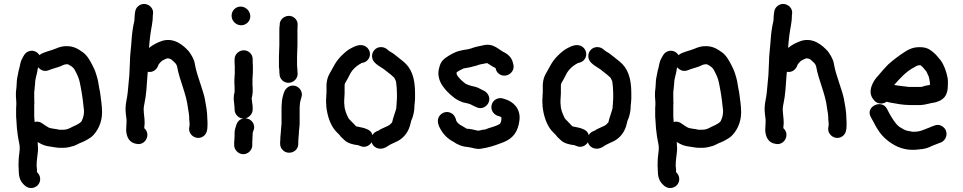

<svg xmlns="http://www.w3.org/2000/svg" viewBox="-20 -738 4841 965"><path d="M182 162C182 147 175 136 166 127C165 123 166 119 166 116C166 111 165 103 164 94C164 66 169 44 171 16C171 6 171 -2 170 -9C170 -14 170 -20 169 -25C169 -24 169 -24 170 -24C191 -11 207 -4 234 -1C251 1 264 5 284 5H300C317 5 339 -1 352 -5C364 -9 379 -19 392 -23C409 -30 428 -41 441 -51C469 -76 493 -120 493 -173C493 -207 487 -241 483 -274L479 -294C476 -317 471 -342 464 -363L458 -381C454 -392 448 -402 443 -413C431 -437 416 -462 394 -477C373 -492 350 -506 317 -506C297 -507 276 -501 261 -494C234 -482 199 -478 178 -461C169 -476 148 -489 124 -480C103 -472 98 -455 88 -437C81 -422 80 -401 74 -384L70 -364C67 -349 64 -337 64 -318C63 -311 63 -305 63 -301C62 -298 62 -294 62 -291C61 -284 60 -278 60 -271V-258C60 -252 60 -246 61 -241C61 -237 61 -232 62 -227V-211C61 -202 61 -193 61 -185V-153C61 -144 63 -133 63 -124C63 -112 65 -105 65 -93C67 -79 68 -66 70 -53L74 -31C76 -21 78 -11 79 -1V13L77 33C74 51 73 75 73 96C74 104 74 111 74 118C74 148 81 171 97 187C107 198 119 207 136 207C161 207 182 188 182 162ZM168 -381C168 -385 169 -389 170 -393C170 -395 171 -397 172 -398V-400C179 -391 187 -386 197 -383C217 -378 229 -388 244 -392C257 -396 271 -400 282 -404C292 -408 302 -415 315 -415H321C335 -408 349 -400 356 -386C366 -367 376 -348 381 -324C389 -286 396 -244 400 -201L402 -185V-173C402 -157 395 -138 389 -127C382 -120 371 -113 360 -108C341 -101 324 -86 299 -86H278C273 -87 269 -88 264 -89L250 -91C237 -93 227 -94 218 -101C197 -112 183 -133 154 -125C154 -134 152 -144 152 -153V-208C153 -218 153 -226 152 -233C152 -238 153 -243 152 -248V-277C153 -283 154 -289 154 -294C155 -299 155 -306 156 -314C156 -340 164 -359 168 -381Z M630 -360C628 -332 624 -302 622 -275C620 -247 611 -222 611 -192C611 -173 614 -153 616 -136V-123C616 -111 614 -96 614 -84C616 -47 631 -20 666 -15C710 -5 741 -62 705 -94C705 -102 707 -113 707 -120C707 -145 702 -167 702 -192C702 -200 705 -211 706 -218C715 -259 718 -311 721 -357C721 -363 722 -370 723 -377C752 -372 771 -392 777 -414C781 -418 784 -423 789 -428C796 -435 808 -439 815 -443C816 -443 818 -444 823 -445L833 -443C839 -441 843 -438 848 -433C858 -424 867 -417 870 -404C882 -334 917 -267 925 -193C929 -171 931 -160 931 -138C932 -129 933 -121 933 -114C933 -105 932 -103 931 -97C925 -59 969 -30 1002 -53C1020 -66 1023 -85 1023 -114C1023 -122 1023 -131 1022 -141C1022 -177 1015 -211 1009 -244C999 -289 970 -361 962 -403L957 -428C951 -447 940 -465 929 -480C901 -511 856 -550 796 -533C770 -524 748 -513 729 -497C730 -519 733 -538 735 -559C739 -594 748 -622 748 -659L749 -668C755 -706 708 -734 676 -708C658 -694 658 -675 656 -647C656 -641 656 -636 655 -632C648 -604 643 -566 641 -533C639 -498 633 -462 633 -426C633 -406 630 -379 630 -360Z M1250 -188V-194C1250 -203 1249 -217 1247 -225C1247 -230 1246 -236 1245 -241V-244C1246 -246 1246 -247 1246 -248C1248 -256 1249 -265 1250 -275V-291C1250 -296 1250 -302 1249 -310V-345C1250 -350 1250 -355 1250 -361C1251 -368 1251 -375 1251 -384V-409C1250 -416 1250 -423 1250 -430V-441C1250 -454 1245 -464 1236 -473C1207 -500 1159 -479 1159 -439V-428C1159 -421 1159 -413 1160 -406V-366C1159 -361 1159 -356 1159 -351C1158 -344 1158 -337 1158 -330C1158 -323 1158 -315 1159 -306V-274C1156 -266 1155 -258 1155 -251C1154 -242 1155 -234 1156 -227C1156 -224 1156 -221 1157 -218C1157 -211 1159 -201 1159 -194V-188C1159 -164 1179 -143 1202 -142C1186 -139 1175 -129 1169 -114C1165 -101 1159 -85 1159 -71V-52C1158 -44 1158 -38 1158 -35C1157 -29 1157 -23 1157 -17V-8C1157 16 1179 37 1203 37C1227 37 1248 16 1248 -8V-28C1249 -32 1249 -39 1249 -48C1250 -57 1250 -65 1250 -70C1250 -73 1253 -79 1254 -82C1267 -113 1242 -143 1214 -143C1232 -148 1250 -165 1250 -188ZM1144 -659C1144 -633 1166 -611 1192 -611C1217 -611 1238 -631 1238 -656C1238 -682 1216 -705 1189 -705C1164 -705 1144 -684 1144 -659Z M1391 -68C1390 -61 1390 -54 1389 -47C1389 -39 1389 -32 1388 -25V-16C1388 -3 1392 7 1401 16C1428 44 1479 26 1479 -14V-23C1479 -35 1481 -51 1482 -64C1482 -84 1486 -100 1486 -120V-194C1486 -199 1486 -204 1487 -210C1487 -226 1492 -236 1495 -249C1504 -277 1485 -300 1465 -306C1437 -314 1415 -295 1408 -275C1402 -258 1396 -237 1396 -215C1395 -208 1395 -201 1395 -194V-121C1395 -116 1395 -111 1394 -107C1394 -95 1391 -80 1391 -68ZM1382 -455V-402C1383 -395 1383 -389 1384 -384V-374L1385 -366C1385 -353 1390 -343 1399 -334C1428 -307 1476 -328 1476 -368L1475 -376C1475 -383 1475 -390 1474 -396C1474 -399 1474 -402 1473 -406V-455C1473 -471 1475 -494 1475 -510V-588C1475 -611 1480 -624 1467 -641C1442 -673 1392 -657 1386 -620V-613C1385 -607 1384 -599 1384 -589V-510C1384 -494 1382 -471 1382 -455Z M1975 -270V-243C1975 -234 1973 -222 1973 -211C1972 -205 1972 -200 1972 -197L1970 -187C1965 -171 1960 -155 1955 -140L1951 -124C1950 -123 1950 -123 1950 -122L1942 -114C1938 -108 1922 -102 1918 -100C1905 -93 1895 -91 1883 -82C1869 -77 1860 -72 1852 -59C1847 -77 1836 -85 1819 -91C1805 -97 1794 -97 1780 -101L1770 -103C1761 -112 1754 -120 1745 -129C1739 -135 1732 -141 1729 -149C1721 -165 1711 -189 1711 -211C1710 -215 1710 -219 1710 -224V-237C1711 -242 1711 -248 1711 -254C1712 -261 1712 -268 1712 -276V-311C1712 -315 1714 -319 1716 -323C1723 -334 1731 -349 1737 -361C1748 -386 1772 -408 1796 -420C1796 -421 1796 -421 1797 -421C1812 -424 1822 -428 1831 -440C1847 -462 1839 -490 1820 -503C1792 -523 1758 -503 1736 -491C1722 -483 1695 -458 1685 -446C1669 -428 1658 -407 1646 -385L1636 -367C1627 -351 1623 -336 1621 -314V-276C1621 -271 1621 -265 1620 -260C1620 -253 1620 -247 1619 -241V-221C1620 -215 1620 -209 1620 -203C1625 -156 1640 -112 1664 -83C1673 -72 1686 -62 1694 -50C1701 -43 1707 -37 1713 -32C1729 -18 1754 -11 1781 -8L1783 -7L1791 -4C1816 7 1838 -7 1848 -23C1851 -11 1859 -2 1870 4C1895 17 1920 4 1937 -9C1950 -16 1962 -21 1977 -28C2010 -45 2034 -75 2043 -116L2047 -132L2053 -146C2059 -166 2063 -182 2063 -207C2064 -218 2066 -232 2066 -243V-270C2066 -345 2049 -395 2007 -429C1992 -440 1973 -457 1958 -468C1945 -477 1936 -480 1926 -490C1907 -506 1878 -505 1862 -487C1845 -469 1846 -440 1864 -423C1884 -403 1904 -397 1925 -378C1937 -369 1951 -358 1961 -348C1964 -342 1971 -331 1971 -324C1973 -308 1975 -287 1975 -270Z M2500 -141C2500 -138 2500 -134 2499 -131C2499 -126 2493 -113 2488 -113C2468 -101 2440 -97 2418 -87C2410 -87 2402 -85 2394 -83L2384 -81L2374 -83C2362 -86 2340 -91 2326 -91C2318 -96 2310 -100 2301 -106C2292 -109 2272 -125 2272 -137C2267 -152 2261 -163 2247 -170C2221 -183 2196 -169 2186 -151C2174 -129 2185 -104 2195 -87C2209 -62 2232 -39 2258 -26C2281 -10 2302 -1 2338 2C2358 5 2376 14 2400 9C2434 4 2465 -6 2494 -17L2510 -23C2558 -42 2584 -75 2591 -135C2597 -193 2559 -228 2517 -240C2487 -253 2460 -238 2452 -214C2443 -186 2461 -163 2481 -156C2487 -154 2495 -153 2500 -148ZM2561 -410C2557 -428 2554 -441 2541 -455C2529 -468 2518 -473 2503 -481L2476 -499C2459 -509 2440 -517 2412 -511C2388 -506 2366 -502 2346 -494L2330 -490C2323 -489 2316 -488 2310 -487L2292 -483C2265 -477 2239 -461 2219 -447C2199 -432 2192 -418 2186 -392C2180 -365 2185 -344 2194 -324C2211 -292 2237 -266 2265 -245C2279 -235 2289 -231 2305 -224C2315 -221 2337 -218 2346 -213C2347 -213 2347 -213 2348 -212C2357 -207 2366 -203 2375 -199C2402 -186 2426 -203 2435 -221C2448 -248 2430 -274 2412 -282C2398 -288 2386 -297 2371 -301C2358 -304 2336 -309 2325 -315C2324 -315 2322 -316 2320 -317C2312 -324 2298 -334 2291 -343C2285 -350 2275 -359 2275 -369C2274 -370 2274 -371 2275 -372C2275 -373 2275 -374 2276 -375C2286 -383 2299 -388 2310 -394C2331 -397 2354 -402 2374 -408L2392 -414C2397 -415 2402 -416 2408 -417L2428 -421C2436 -417 2447 -409 2455 -404C2456 -403 2471 -397 2471 -395C2473 -383 2479 -373 2489 -366C2522 -343 2567 -372 2561 -410Z M3062 -270V-243C3062 -234 3060 -222 3060 -211C3059 -205 3059 -200 3059 -197L3057 -187C3052 -171 3047 -155 3042 -140L3038 -124C3037 -123 3037 -123 3037 -122L3029 -114C3025 -108 3009 -102 3005 -100C2992 -93 2982 -91 2970 -82C2956 -77 2947 -72 2939 -59C2934 -77 2923 -85 2906 -91C2892 -97 2881 -97 2867 -101L2857 -103C2848 -112 2841 -120 2832 -129C2826 -135 2819 -141 2816 -149C2808 -165 2798 -189 2798 -211C2797 -215 2797 -219 2797 -224V-237C2798 -242 2798 -248 2798 -254C2799 -261 2799 -268 2799 -276V-311C2799 -315 2801 -319 2803 -323C2810 -334 2818 -349 2824 -361C2835 -386 2859 -408 2883 -420C2883 -421 2883 -421 2884 -421C2899 -424 2909 -428 2918 -440C2934 -462 2926 -490 2907 -503C2879 -523 2845 -503 2823 -491C2809 -483 2782 -458 2772 -446C2756 -428 2745 -407 2733 -385L2723 -367C2714 -351 2710 -336 2708 -314V-276C2708 -271 2708 -265 2707 -260C2707 -253 2707 -247 2706 -241V-221C2707 -215 2707 -209 2707 -203C2712 -156 2727 -112 2751 -83C2760 -72 2773 -62 2781 -50C2788 -43 2794 -37 2800 -32C2816 -18 2841 -11 2868 -8L2870 -7L2878 -4C2903 7 2925 -7 2935 -23C2938 -11 2946 -2 2957 4C2982 17 3007 4 3024 -9C3037 -16 3049 -21 3064 -28C3097 -45 3121 -75 3130 -116L3134 -132L3140 -146C3146 -166 3150 -182 3150 -207C3151 -218 3153 -232 3153 -243V-270C3153 -345 3136 -395 3094 -429C3079 -440 3060 -457 3045 -468C3032 -477 3023 -480 3013 -490C2994 -506 2965 -505 2949 -487C2932 -469 2933 -440 2951 -423C2971 -403 2991 -397 3012 -378C3024 -369 3038 -358 3048 -348C3051 -342 3058 -331 3058 -324C3060 -308 3062 -287 3062 -270Z M3394 162C3394 147 3387 136 3378 127C3377 123 3378 119 3378 116C3378 111 3377 103 3376 94C3376 66 3381 44 3383 16C3383 6 3383 -2 3382 -9C3382 -14 3382 -20 3381 -25C3381 -24 3381 -24 3382 -24C3403 -11 3419 -4 3446 -1C3463 1 3476 5 3496 5H3512C3529 5 3551 -1 3564 -5C3576 -9 3591 -19 3604 -23C3621 -30 3640 -41 3653 -51C3681 -76 3705 -120 3705 -173C3705 -207 3699 -241 3695 -274L3691 -294C3688 -317 3683 -342 3676 -363L3670 -381C3666 -392 3660 -402 3655 -413C3643 -437 3628 -462 3606 -477C3585 -492 3562 -506 3529 -506C3509 -507 3488 -501 3473 -494C3446 -482 3411 -478 3390 -461C3381 -476 3360 -489 3336 -480C3315 -472 3310 -455 3300 -437C3293 -422 3292 -401 3286 -384L3282 -364C3279 -349 3276 -337 3276 -318C3275 -311 3275 -305 3275 -301C3274 -298 3274 -294 3274 -291C3273 -284 3272 -278 3272 -271V-258C3272 -252 3272 -246 3273 -241C3273 -237 3273 -232 3274 -227V-211C3273 -202 3273 -193 3273 -185V-153C3273 -144 3275 -133 3275 -124C3275 -112 3277 -105 3277 -93C3279 -79 3280 -66 3282 -53L3286 -31C3288 -21 3290 -11 3291 -1V13L3289 33C3286 51 3285 75 3285 96C3286 104 3286 111 3286 118C3286 148 3293 171 3309 187C3319 198 3331 207 3348 207C3373 207 3394 188 3394 162ZM3380 -381C3380 -385 3381 -389 3382 -393C3382 -395 3383 -397 3384 -398V-400C3391 -391 3399 -386 3409 -383C3429 -378 3441 -388 3456 -392C3469 -396 3483 -400 3494 -404C3504 -408 3514 -415 3527 -415H3533C3547 -408 3561 -400 3568 -386C3578 -367 3588 -348 3593 -324C3601 -286 3608 -244 3612 -201L3614 -185V-173C3614 -157 3607 -138 3601 -127C3594 -120 3583 -113 3572 -108C3553 -101 3536 -86 3511 -86H3490C3485 -87 3481 -88 3476 -89L3462 -91C3449 -93 3439 -94 3430 -101C3409 -112 3395 -133 3366 -125C3366 -134 3364 -144 3364 -153V-208C3365 -218 3365 -226 3364 -233C3364 -238 3365 -243 3364 -248V-277C3365 -283 3366 -289 3366 -294C3367 -299 3367 -306 3368 -314C3368 -340 3376 -359 3380 -381Z M3842 -360C3840 -332 3836 -302 3834 -275C3832 -247 3823 -222 3823 -192C3823 -173 3826 -153 3828 -136V-123C3828 -111 3826 -96 3826 -84C3828 -47 3843 -20 3878 -15C3922 -5 3953 -62 3917 -94C3917 -102 3919 -113 3919 -120C3919 -145 3914 -167 3914 -192C3914 -200 3917 -211 3918 -218C3927 -259 3930 -311 3933 -357C3933 -363 3934 -370 3935 -377C3964 -372 3983 -392 3989 -414C3993 -418 3996 -423 4001 -428C4008 -435 4020 -439 4027 -443C4028 -443 4030 -444 4035 -445L4045 -443C4051 -441 4055 -438 4060 -433C4070 -424 4079 -417 4082 -404C4094 -334 4129 -267 4137 -193C4141 -171 4143 -160 4143 -138C4144 -129 4145 -121 4145 -114C4145 -105 4144 -103 4143 -97C4137 -59 4181 -30 4214 -53C4232 -66 4235 -85 4235 -114C4235 -122 4235 -131 4234 -141C4234 -177 4227 -211 4221 -244C4211 -289 4182 -361 4174 -403L4169 -428C4163 -447 4152 -465 4141 -480C4113 -511 4068 -550 4008 -533C3982 -524 3960 -513 3941 -497C3942 -519 3945 -538 3947 -559C3951 -594 3960 -622 3960 -659L3961 -668C3967 -706 3920 -734 3888 -708C3870 -694 3870 -675 3868 -647C3868 -641 3868 -636 3867 -632C3860 -604 3855 -566 3853 -533C3851 -498 3845 -462 3845 -426C3845 -406 3842 -379 3842 -360Z M4357 -149 4372 -122C4388 -89 4409 -58 4436 -36C4467 -10 4510 15 4565 15H4577C4582 15 4589 14 4598 13C4627 11 4644 6 4665 -5C4679 -11 4683 -12 4698 -18L4709 -22C4727 -29 4745 -54 4734 -82C4727 -100 4701 -119 4674 -106L4663 -102C4657 -99 4652 -97 4649 -96C4628 -89 4607 -76 4577 -76H4565C4563 -76 4560 -77 4556 -78C4542 -80 4531 -82 4520 -89L4506 -97C4503 -98 4500 -101 4496 -104L4484 -116C4466 -138 4451 -165 4438 -191C4411 -242 4327 -202 4357 -149ZM4474 -311C4504 -345 4536 -381 4579 -402C4584 -405 4589 -409 4595 -409C4596 -410 4598 -410 4600 -410H4607C4615 -404 4619 -399 4625 -392L4635 -380C4636 -379 4637 -377 4638 -375L4644 -361L4648 -353C4651 -338 4654 -332 4654 -311C4651 -310 4648 -310 4646 -310C4639 -309 4633 -307 4627 -306C4622 -304 4613 -301 4606 -301H4555C4550 -301 4545 -301 4541 -302C4519 -305 4494 -307 4474 -311ZM4437 -227C4442 -225 4446 -224 4451 -223C4485 -217 4517 -210 4555 -210H4609C4635 -212 4654 -220 4679 -223C4721 -234 4744 -255 4744 -309C4745 -325 4744 -337 4743 -345C4736 -381 4725 -411 4707 -436C4691 -455 4680 -470 4658 -485C4640 -498 4624 -501 4600 -501C4572 -501 4548 -491 4530 -479C4499 -459 4471 -438 4444 -414C4425 -395 4411 -378 4394 -358C4370 -334 4336 -278 4370 -238C4384 -216 4414 -211 4437 -227Z"/></svg>

Font: Dictator
Style: Regular
Weight: 500
Version: Version MIL.1277